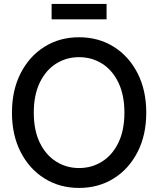

<svg xmlns="http://www.w3.org/2000/svg" viewBox="-20 -925 789 957"><path d="M374 11.7Q277.3 11.7 201.7 -35.6Q126 -83 82.8 -167.5Q39.6 -252 39.6 -363.3Q39.6 -475.1 82.8 -559.8Q126 -644.5 201.7 -691.9Q277.3 -739.3 374 -739.3Q471.2 -739.3 546.9 -691.9Q622.6 -644.5 665.8 -559.8Q709 -475.1 709 -363.3Q709 -252 665.8 -167.5Q622.6 -83 546.9 -35.6Q471.2 11.7 374 11.7ZM374 -87.4Q437 -87.4 488.3 -119.4Q539.6 -151.4 569.8 -213.1Q600.1 -274.9 600.1 -363.3Q600.1 -452.1 569.8 -514.2Q539.6 -576.2 488.3 -608.2Q437 -640.1 374 -640.1Q311.5 -640.1 260.3 -608.2Q209 -576.2 178.7 -514.2Q148.4 -452.1 148.4 -363.3Q148.4 -274.9 178.7 -213.1Q209 -151.4 260.3 -119.4Q311.5 -87.4 374 -87.4ZM511.2 -905.3V-828.6H237.3V-905.3Z"/></svg>

Font: Inter Display Medium
Style: Regular
Weight: 500
Designer: Rasmus Andersson
Foundry: rsms
Version: Version 4.001;git-9221beed3